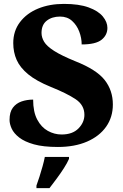

<svg xmlns="http://www.w3.org/2000/svg" viewBox="-20 -744 633 985"><path d="M277 10Q202 10 154 -3.5Q106 -17 78.5 -38.5Q51 -60 40 -84Q29 -108 29 -129Q29 -169 46 -191.5Q63 -214 90.5 -223.5Q118 -233 150 -233Q150 -170 171 -130.5Q192 -91 225.5 -72.5Q259 -54 296 -54Q352 -54 382.5 -85Q413 -116 413 -155Q413 -205 368 -235Q323 -265 241 -298Q167 -328 125 -362.5Q83 -397 65.5 -436.5Q48 -476 48 -523Q48 -585 82.5 -630.5Q117 -676 175.5 -700Q234 -724 308 -724Q385 -724 434.5 -706Q484 -688 507.5 -659.5Q531 -631 531 -601Q531 -564 501 -540Q471 -516 399 -516Q399 -549 386.5 -582Q374 -615 349.5 -637Q325 -659 288 -659Q247 -659 220 -638Q193 -617 193 -575Q193 -552 206.5 -529.5Q220 -507 257.5 -483Q295 -459 366 -430Q475 -387 517 -333.5Q559 -280 559 -208Q559 -143 524.5 -94Q490 -45 426.5 -17.5Q363 10 277 10ZM167 208Q174 189 182.5 162.5Q191 136 198.5 109Q206 82 210 61H334V71Q325 92 308 118.5Q291 145 271 172Q251 199 234 221H167Z"/></svg>

Font: Noto Serif Georgian ExtraBold
Style: Regular
Weight: 800
Designer: Monotype Design Team, Akaki Razmadze
Foundry: Google LLC
Version: Version 2.003; ttfautohint (v1.8.4.7-5d5b)